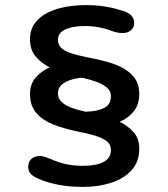

<svg xmlns="http://www.w3.org/2000/svg" viewBox="-20 -691 659 752"><path d="M306.5 41Q251.5 41 209 32.8Q166.5 24.5 136.5 11.5Q116 4 103.2 -7.2Q90.5 -18.5 90.5 -37.5Q90.5 -57.5 103.2 -68.8Q116 -80 136.5 -80Q145.5 -80 156.2 -76.5Q167 -73 179.5 -68Q207 -55 238 -48.2Q269 -41.5 306 -41.5Q355 -41.5 384.8 -56.2Q414.5 -71 414.5 -105Q414.5 -125.5 397.8 -138.2Q381 -151 352 -159.8Q323 -168.5 286.5 -175.5Q234 -186 191 -202.5Q148 -219 122.8 -247.8Q97.5 -276.5 97.5 -323Q97.5 -361.5 119.5 -387Q141.5 -412.5 174.5 -427Q141.5 -444 119.5 -470Q97.5 -496 97.5 -537Q97.5 -574.5 116.5 -600.2Q135.5 -626 167.5 -641.8Q199.5 -657.5 238.2 -664.2Q277 -671 316 -671Q356.5 -671 389.8 -665.8Q423 -660.5 446.5 -652.5Q480 -645 492.8 -631.8Q505.5 -618.5 505.5 -602Q505.5 -583 492.5 -572.2Q479.5 -561.5 460.5 -561.5Q449.5 -561.5 438.8 -563.8Q428 -566 417 -570Q395.5 -578.5 369 -583.8Q342.5 -589 312 -589Q296 -589 277.5 -586.8Q259 -584.5 243 -578.8Q227 -573 217 -562.5Q207 -552 207 -535Q207 -515 220.8 -502.5Q234.5 -490 260 -482Q285.5 -474 319.5 -467Q361 -459.5 398.2 -449.2Q435.5 -439 464 -423Q492.5 -407 509 -382.8Q525.5 -358.5 525.5 -323Q525.5 -282.5 504.5 -255.8Q483.5 -229 449 -214Q482 -197.5 503.8 -172.8Q525.5 -148 525.5 -109Q525.5 -57.5 495.2 -24.2Q465 9 415.2 25Q365.5 41 306.5 41ZM207 -325.5Q207 -306 220.5 -292.5Q234 -279 258.2 -269.8Q282.5 -260.5 315 -253.5Q360.5 -254.5 387.5 -268Q414.5 -281.5 414.5 -314Q414.5 -334 399.5 -347.2Q384.5 -360.5 359.2 -370Q334 -379.5 302.5 -386.5Q282 -385.5 259.8 -379Q237.5 -372.5 222.2 -359.8Q207 -347 207 -325.5Z"/></svg>

Font: Sono Monospace Medium
Style: Regular
Weight: 500
Designer: Tyler Finck
Foundry: Tyler Finck
Version: Version 2.112